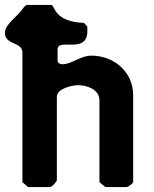

<svg xmlns="http://www.w3.org/2000/svg" viewBox="-41 -760 625 780"><path d="M50 -20 73 0H160C167 0 176 -8 180 -13C183 -17 190 -26 190 -27V-367C190 -401 254 -414 277 -414C309 -414 363 -398 363 -353V-20L387 0H473C479 0 500 -15 500 -20V-373C500 -469 421 -534 330 -534C287 -534 250 -499 213 -499C206 -499 193 -502 193 -513V-560C193 -607 314 -538 314 -634C314 -639 314 -653 313 -653L300 -667C174 -672 183 -740 167 -740H67C65 -740 56 -731 53 -727C34 -695 -21 -663 -21 -627C-21 -576 50 -591 50 -547Z"/></svg>

Font: Asimov Print
Style: C
Weight: 500
Designer: Google
Version: Version 2.000980: 2014